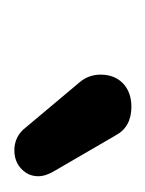

<svg xmlns="http://www.w3.org/2000/svg" viewBox="13 -766 207 274"><g transform="rotate(90 117.0 -629.5)"><path d="M166 -558 98 -639Q87 -652 87 -669Q87 -689 99.5 -701Q112 -713 133 -713Q162 -713 174 -690L224 -604Q232 -591 232 -580Q232 -566 221.5 -556Q211 -546 195 -546Q178 -546 166 -558Z"/></g></svg>

Font: 寒蝉全圆体 Bold
Style: Regular
Weight: 700
Designer: Warren2060
      Designed by Motoya company      

      [Varela Round]
      Joe Prince(Latin component); Avraham Cornf
Foundry: ChillType
Version: Version 3.200